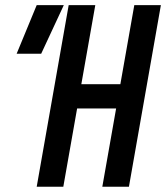

<svg xmlns="http://www.w3.org/2000/svg" viewBox="-20 -713 634 733"><path d="M370.6 0 423.3 -298.8H274.4L221.7 0H120.1L242.2 -693.4H343.8L290.5 -391.6H439.5L492.7 -693.4H594.2L472.2 0ZM43.5 -507.8 120.1 -693.4H223.6L137.2 -507.8Z"/></svg>

Font: CaskaydiaCove NFP
Style: Italic
Weight: 400
Italic angle: -10°
Designer: Aaron Bell
Foundry: Saja Typeworks
Version: Version 2111.001; VTT 6.35;Nerd Fonts 3.1.1